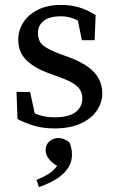

<svg xmlns="http://www.w3.org/2000/svg" viewBox="-20 -508 474 779"><path d="M200 13Q158 13 123 3.5Q88 -6 51 -25L47 -135H102L121 -48Q156 -32 202 -32Q259 -32 286.5 -53Q314 -74 314 -108Q314 -140 291 -159.5Q268 -179 221 -195L175 -212Q120 -232 87 -264Q54 -296 54 -347Q54 -384 74 -416Q94 -448 133 -468Q172 -488 228 -488Q269 -488 302.5 -477.5Q336 -467 368 -447L364 -345H312L296 -425Q262 -442 227 -442Q181 -442 157.5 -423.5Q134 -405 134 -374Q134 -341 154.5 -324Q175 -307 226 -288L257 -277Q332 -249 363.5 -213Q395 -177 395 -130Q395 -92 373 -59.5Q351 -27 308 -7Q265 13 200 13ZM272 118Q272 152 253 178Q234 204 203.5 221.5Q173 239 138 251L128 222Q155 211 175.5 198.5Q196 186 212 165Q192 154 178.5 137Q165 120 165 101Q165 79 180.5 65.5Q196 52 217 52Q241 52 263 71Q268 87 270 97Q272 107 272 118Z"/></svg>

Font: Source Serif Pro
Style: Regular
Weight: 400
Designer: Frank Grießhammer
Foundry: Adobe Systems Incorporated
Version: Version 3.001;hotconv 1.0.111;makeotfexe 2.5.65597